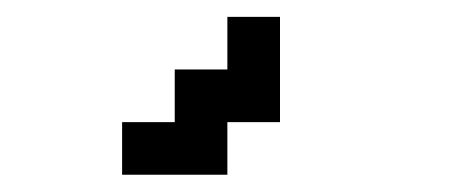

<svg xmlns="http://www.w3.org/2000/svg" viewBox="-20 -895 540 228"><path d="M250 -750H312.5Q312.5 -750 312.5 -875H250V-812.5H187.5V-750H125V-687.5H250Z"/></svg>

Font: Unifont
Style: Regular
Weight: 500
Version: Version 15.1.04